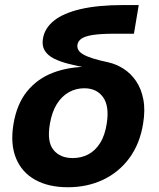

<svg xmlns="http://www.w3.org/2000/svg" viewBox="-20 -748 645 779"><path d="M255.1 11.7Q177 11.7 122.7 -18.5Q68.4 -48.7 44.9 -106.1Q21.4 -163.4 34.6 -244.2Q48.1 -325.8 89.7 -377.2Q131.4 -428.5 194.7 -452.8Q258 -477 335.9 -477L334.9 -472.2Q294 -480 258.9 -488.9Q223.8 -497.7 198.5 -510.5Q173.3 -523.4 161.3 -543.2Q149.3 -563 154.4 -592.5Q161.7 -634.1 199.2 -664.3Q236.8 -694.5 306.9 -711Q377 -727.5 481.4 -727.5H542.9L523.4 -611.2H445.8Q388.6 -611.2 356.4 -606.1Q324.2 -600.9 310.4 -591.1Q296.7 -581.2 294.3 -567Q292.4 -555.2 298 -545.2Q303.6 -535.3 318.3 -526.9Q332.9 -518.5 357.7 -510.7Q382.5 -502.9 418.7 -495.3Q451.6 -488 481.3 -469Q510.9 -450 532 -419.2Q553.1 -388.4 561.5 -345Q569.9 -301.6 560.5 -245.3Q547.3 -164.3 505 -106.8Q462.6 -49.2 398.3 -18.7Q334 11.7 255.1 11.7ZM274.9 -106.7Q309.6 -106.7 338 -121.5Q366.4 -136.4 386 -167.4Q405.7 -198.4 413.1 -246.6Q424.2 -317.1 398.3 -353.5Q372.4 -389.9 321.6 -389.9Q287.9 -389.9 259.1 -373.7Q230.4 -357.6 210.4 -325.5Q190.4 -293.3 182.3 -244.8Q170 -172.6 197.1 -139.6Q224.1 -106.7 274.9 -106.7Z"/></svg>

Font: Adwaita Sans
Style: Italic
Weight: 400
Italic angle: -9.39999°
Designer: Rasmus Andersson
Foundry: rsms
Version: Version 4.001;git-9221beed3